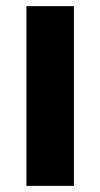

<svg xmlns="http://www.w3.org/2000/svg" viewBox="-20 -608 328 628"><path d="M66.4 0V-587.9H221.7V0Z"/></svg>

Font: Gothic A1 Black
Style: Regular
Weight: 900
Version: Version 2.50